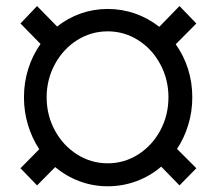

<svg xmlns="http://www.w3.org/2000/svg" viewBox="-20 -616 728 645"><path d="M165.5 -54.7 104.5 6.8 48.8 -50.8 111.8 -114.7Q87.4 -151.9 74 -196.3Q60.5 -240.7 60.5 -289.1Q60.5 -339.4 75 -385Q89.4 -430.7 116.2 -468.3L48.8 -537.1L104.5 -595.7L171.9 -526.9Q207.5 -555.2 251 -570.6Q294.4 -585.9 341.8 -585.9Q390.1 -585.9 434.3 -570.3Q478.5 -554.7 515.1 -525.9L583 -595.7L639.6 -537.1L570.3 -467.3Q597.2 -429.7 611.6 -384.5Q626 -339.4 626 -289.1Q626 -240.7 612.5 -196.8Q599.1 -152.8 574.7 -115.7L639.6 -50.8L583 6.8L521.5 -56.2Q484.4 -24.4 438.2 -7.3Q392.1 9.8 341.8 9.8Q292.5 9.8 247.3 -7.1Q202.1 -23.9 165.5 -54.7ZM545.9 -289.1Q545.9 -349.1 518.6 -400.1Q491.2 -451.2 444.3 -481Q397.5 -510.7 341.8 -510.7Q286.1 -510.7 239 -481Q191.9 -451.2 164.3 -400.1Q136.7 -349.1 136.7 -289.1Q136.7 -229 164.3 -178Q191.9 -127 239 -97.2Q286.1 -67.4 341.8 -67.4Q397.5 -67.4 444.3 -97.2Q491.2 -127 518.6 -178Q545.9 -229 545.9 -289.1Z"/></svg>

Font: Pretendard GOV
Style: Regular
Weight: 400
Designer: Base glyphs from Inter by Rasmus Andersson; Hangeul glyphs from Noto Sans CJK(Source Han Sans) by Jang Soo-young and Kan
Foundry: Kil Hyung-jin
Version: Version 1.309